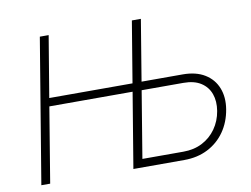

<svg xmlns="http://www.w3.org/2000/svg" viewBox="-78 -840 1247 953"><g transform="rotate(-10 545.5 -364.0)"><path d="M56.6 0 177.2 -727.5H221.7L170.4 -419.4H611.3L604.5 -378.4H163.6L101.1 0ZM621.1 -419.9H842.8Q909.7 -419.9 953.9 -392.8Q998 -365.7 1016.6 -318.6Q1035.2 -271.5 1025.4 -211.9Q1015.1 -148.9 981.7 -101.1Q948.2 -53.2 896 -26.6Q843.8 0 776.9 0H520.5L641.1 -727.5H686.5L573.2 -41.5H779.8Q833.5 -41.5 875.2 -63Q917 -84.5 944.3 -123Q971.7 -161.6 980 -211.4Q987.8 -259.3 974.4 -296.9Q960.9 -334.5 927 -356.2Q893.1 -377.9 839.4 -377.9H613.8Z"/></g></svg>

Font: Inter 16pt ExtraLight
Style: Italic
Weight: 250
Italic angle: -9.3988°
Version: Version 4.001;git-66647c0bb